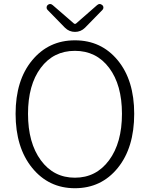

<svg xmlns="http://www.w3.org/2000/svg" viewBox="-20 -948 766 980"><path d="M362.3 12.7Q228.5 12.7 144 -91.3Q59.6 -195.3 59.6 -367.2Q59.6 -538.1 144 -640.1Q228.5 -742.2 362.3 -742.2Q497.1 -742.2 581.1 -640.1Q665 -538.1 665 -367.2Q665 -194.3 581.1 -90.8Q497.1 12.7 362.3 12.7ZM362.3 -41Q470.7 -41 536.6 -129.9Q602.5 -218.8 602.5 -367.2Q602.5 -514.6 537.1 -601.6Q471.7 -688.5 362.3 -688.5Q252.9 -688.5 188 -601.6Q123 -514.6 123 -367.2Q123 -218.8 188.5 -129.9Q253.9 -41 362.3 -41ZM311.5 -806.6 222.7 -897.5Q217.8 -902.3 217.8 -909.2Q217.8 -917 222.7 -921.9Q229.5 -927.7 235.8 -927.7Q242.2 -927.7 249 -921.9L358.4 -827.1Q360.4 -826.2 362.8 -826.2Q365.2 -826.2 367.2 -827.1L475.6 -921.9Q482.4 -927.7 488.8 -927.7Q495.1 -927.7 502 -921.9Q507.8 -917 507.8 -909.2Q507.8 -902.3 502.9 -897.5L414.1 -806.6Q392.6 -785.2 362.8 -785.2Q333 -785.2 311.5 -806.6Z"/></svg>

Font: irohamaru Light
Style: Regular
Weight: 200
Designer: [Source Han Sans]
Ryoko NISHIZUKA  (kana & ideographs); Paul D. Hunt (Latin, Greek & Cyrillic); Wenlong ZHANG  (bopomofo
Version: Version 1.01